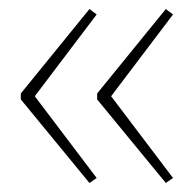

<svg xmlns="http://www.w3.org/2000/svg" viewBox="-20 -492 429 425"><path d="M26 -285V-272L178 -87L194 -98L57 -279L194 -460L178 -472ZM195 -285V-272L347 -87L363 -98L226 -279L363 -460L347 -472Z"/></svg>

Font: Noto Sans Gujarati UI Thin
Style: Regular
Weight: 100
Designer: Jelle Bosma - Monotype Design Team, Universal Thirst
Foundry: Monotype Imaging Inc.
Version: Version 2.106